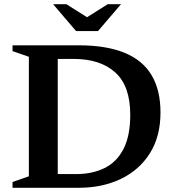

<svg xmlns="http://www.w3.org/2000/svg" viewBox="-20 -891 825 911"><path d="M598 -346.5Q598 -483 527 -547.2Q456 -611.5 328 -611.5H185.5L176.5 -676H353.5Q483.5 -676 569.8 -641Q656 -606 698.8 -535Q741.5 -464 741.5 -357Q741.5 -243.5 691.2 -163.8Q641 -84 553.2 -42Q465.5 0 354 0H176.5L185.5 -65H340Q418.5 -65 476.5 -93.8Q534.5 -122.5 566.2 -184.8Q598 -247 598 -346.5ZM39.5 0V-27.5L117 -54.5V-621.5L39.5 -648.5V-676H254V0ZM404.5 -802H381.5L491 -871H554L445 -743.5H341L232 -871H295Z"/></svg>

Font: Newsreader 16pt SemiBold
Style: Regular
Weight: 600
Designer: Hugues Gentile
Foundry: Production Type
Version: Version 1.003